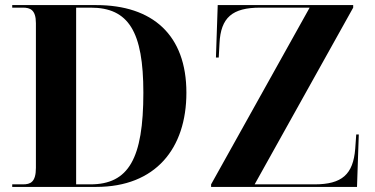

<svg xmlns="http://www.w3.org/2000/svg" viewBox="-20 -734 1473 754"><path d="M28 0H358C591 0 712 -151 712 -370C712 -597 579 -714 358 -714H28V-704H70C98 -704 121 -696 121 -643V-75C121 -18 99 -10 70 -10H28ZM809 0H1382L1389 -206H1379L1375 -150C1367 -49 1323 -10 1215 -10H980L1367 -704V-714H835L828 -508H839L842 -564C847 -665 892 -704 1002 -704H1196L809 -10ZM335 -10H279V-704H336C485 -704 543 -610 543 -370C543 -111 485 -10 335 -10Z"/></svg>

Font: Noto Serif Display
Style: Bold
Weight: 700
Designer: Monotype Design Team
Foundry: Monotype Imaging Inc.
Version: Version 2.009